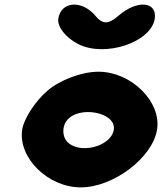

<svg xmlns="http://www.w3.org/2000/svg" viewBox="-20 -860 701 830"><path d="M184 -467C131 -421 83 -346 76 -300C57 -179 187 -50 329 -50C471 -50 640 -179 659 -300C678 -421 547 -550 405 -550C334 -550 238 -514 184 -467ZM472 -300C461 -225 319 -190 268 -250C249 -273 249 -313 268 -338C319 -406 483 -375 472 -300ZM232 -779C227 -744 265 -696 319 -669C435 -611 633 -677 649 -779C660 -854 573 -862 492 -792C448 -754 424 -754 392 -792C333 -862 243 -854 232 -779Z"/></svg>

Font: Hussar Skorodowane
Style: Ky
Weight: 700
Foundry: Cannot Into Space Fonts
Version: Version 0.892